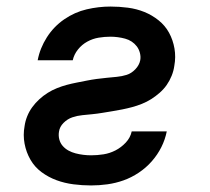

<svg xmlns="http://www.w3.org/2000/svg" viewBox="-20 -558 640 586"><path d="M258 8Q231 8 204 4.5Q177 1 152.5 -8Q128 -17 107 -32.5Q86 -48 73 -70.5Q60 -93 55 -119.5Q50 -146 55 -173Q57 -188 63 -203Q69 -218 78.5 -231Q88 -244 100 -255Q112 -266 125.5 -274.5Q139 -283 154 -289Q169 -295 184 -299Q199 -303 214.5 -306Q230 -309 245 -312Q260 -315 275 -317Q290 -319 305.5 -320.5Q321 -322 336.5 -323.5Q352 -325 366.5 -329.5Q381 -334 393 -346.5Q405 -359 408 -374Q410 -385 407 -396.5Q404 -408 397.5 -416.5Q391 -425 382 -431Q373 -437 362 -440Q351 -443 339.5 -444.5Q328 -446 317 -446Q299 -446 281 -443Q263 -440 246.5 -431Q230 -422 218 -407Q206 -392 202 -374H95Q102 -411 123 -444Q144 -477 176 -499Q208 -521 244.5 -529.5Q281 -538 317 -538Q344 -538 370.5 -534.5Q397 -531 420.5 -521.5Q444 -512 464 -496Q484 -480 496 -458Q508 -436 512.5 -410Q517 -384 512 -357Q510 -342 504 -327Q498 -312 489 -299Q480 -286 467.5 -275Q455 -264 441.5 -255.5Q428 -247 413 -241Q398 -235 383 -231Q368 -227 353 -224Q338 -221 322.5 -218.5Q307 -216 292 -213.5Q277 -211 262 -209.5Q247 -208 231.5 -206.5Q216 -205 201 -200Q186 -195 174 -183Q162 -171 160 -156Q158 -144 161 -132.5Q164 -121 171.5 -112.5Q179 -104 189 -98.5Q199 -93 210.5 -90Q222 -87 234 -85.5Q246 -84 258 -84Q277 -84 296 -87Q315 -90 332.5 -99Q350 -108 364 -123Q378 -138 382 -157H489Q484 -132 472.5 -109Q461 -86 443.5 -66Q426 -46 403.5 -31Q381 -16 357 -7.5Q333 1 308 4.5Q283 8 258 8Z"/></svg>

Font: Iosevka Curly SmBdExObl
Style: Regular
Weight: 600
Width: 7
Italic angle: -9°
Monospace: yes
Designer: Belleve Invis
Foundry: Belleve Invis
Version: Version 11.1.0; ttfautohint (v1.8.3)